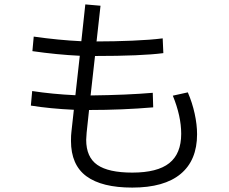

<svg xmlns="http://www.w3.org/2000/svg" viewBox="-20 -831 1040 871"><path d="M832 -412Q852 -366 863 -316Q874 -266 874 -222Q874 -104 799.5 -42Q725 20 580 20Q442 20 372 -31.5Q302 -83 302 -192Q302 -219 304 -233L315 -333Q207 -338 120 -352L126 -418Q217 -404 322 -399L342 -578Q238 -583 127 -599L133 -665Q245 -649 349 -644L367 -811L436 -805L418 -643Q497 -643 580.5 -646.5Q664 -650 718 -657L721 -590Q622 -577 411 -577L391 -398Q556 -400 673 -410L675 -344Q535 -332 384 -332L373 -229Q371 -207 371 -197Q371 -118 421.5 -83Q472 -48 580 -48Q694 -48 748 -91Q802 -134 802 -224Q802 -304 764 -397Z"/></svg>

Font: IBM Plex Sans JP
Style: Regular
Weight: 400
Designer: Mike Abbink; Paul van der Laan; Pieter van Rosmalen; Wujin Sim; Yejin Wi; Jinhee Kim; Boomi Park; Yona Kim; Kichan Ma
Foundry: Sandoll Inc.
Version: Version 1.001